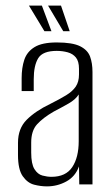

<svg xmlns="http://www.w3.org/2000/svg" viewBox="-20 -656 397 683"><path d="M147 7Q125 7 101.5 1Q78 -5 61 -29Q44 -53 44 -105V-148Q44 -199 75 -230Q106 -261 158 -286Q192 -303 215 -317Q238 -331 249.5 -348Q261 -365 261 -391V-411Q261 -438 250 -451.5Q239 -465 220.5 -470Q202 -475 182 -475Q132 -475 116 -449Q100 -423 100 -374V-332H57V-378Q57 -415 66.5 -443.5Q76 -472 103 -488.5Q130 -505 182 -505Q238 -505 265 -491.5Q292 -478 300.5 -454.5Q309 -431 309 -400V0H262L261 -64Q248 -28 216 -10.5Q184 7 147 7ZM163 -27Q214 -27 237 -61.5Q260 -96 260 -154V-320Q249 -302 223.5 -287.5Q198 -273 171 -259Q133 -237 112 -214Q91 -191 91 -149V-113Q91 -73 102.5 -54.5Q114 -36 131 -31.5Q148 -27 163 -27ZM228 -545H205L151 -636H197ZM163 -545H138L83 -636H129Z"/></svg>

Font: Alumni Sans Light
Style: Regular
Weight: 300
Version: Version 1.018